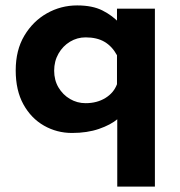

<svg xmlns="http://www.w3.org/2000/svg" viewBox="-20 -479 664 709"><path d="M246 12Q190 12 142.5 -15Q95 -42 66.5 -93.5Q38 -145 38 -219Q38 -294 70 -347.5Q102 -401 153.5 -430Q205 -459 265 -459Q321 -459 358 -440.5Q395 -422 423 -392L412 -362V-447H552V210H413V-85L415 -40Q389 -18 345.5 -3Q302 12 246 12ZM296 -98Q338 -98 369 -117Q400 -136 412 -168V-275Q394 -308 366 -324.5Q338 -341 296 -341Q265 -341 238.5 -325Q212 -309 196 -281Q180 -253 180 -218Q180 -183 196 -156Q212 -129 238.5 -113.5Q265 -98 296 -98Z"/></svg>

Font: Reem Kufi
Style: Regular
Weight: 400
Designer: Khaled Hosny
Version: Version 1.6